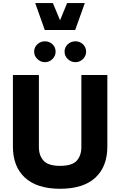

<svg xmlns="http://www.w3.org/2000/svg" viewBox="-20 -1201 768 1227"><path d="M266.1 -1009.3H460.4L522 -1181.2H408.7L363.8 -1071.3L317.9 -1181.2H205.1ZM198.2 -871.1C198.2 -852.5 205.1 -836.9 218.8 -823.7C232.4 -810.5 248.5 -803.7 267.1 -803.7C285.6 -803.7 301.8 -810.5 315.4 -823.7C328.6 -836.9 335.4 -852.5 335.4 -871.1C335.4 -889.6 328.6 -905.3 315.4 -918C301.8 -930.7 285.6 -937 267.1 -937C248.5 -937 232.4 -930.7 218.8 -918C205.1 -905.3 198.2 -889.6 198.2 -871.1ZM392.6 -871.1C392.6 -852.5 399.4 -836.9 413.1 -823.7C426.8 -810.5 442.9 -803.7 461.9 -803.7C480.5 -803.7 496.6 -810.5 510.3 -823.7C523.4 -836.9 530.3 -852.5 530.3 -871.1C530.3 -889.6 523.4 -905.3 510.3 -918C496.6 -930.7 480.5 -937 461.9 -937C442.9 -937 426.8 -930.7 413.1 -918C399.4 -905.3 392.6 -889.6 392.6 -871.1ZM500 -261.2C500 -225.6 490.2 -196.3 470.7 -174.3C451.2 -152.3 415.5 -141.1 364.3 -141.1C313 -141.1 277.8 -152.3 258.3 -174.3C238.3 -196.3 228.5 -225.6 228.5 -261.2V-721.7H62.5V-264.6C62.5 -179.2 87.9 -113.3 139.2 -65.9C190.4 -18.6 265.1 5.4 364.3 5.4C463.4 5.4 538.6 -18.6 589.8 -65.9C640.6 -113.3 666 -179.2 666 -264.6V-721.7H500Z"/></svg>

Font: Estedad ExtraBold
Style: Regular
Weight: 800
Designer: Amin Abedi
Version: Version 7.3